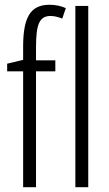

<svg xmlns="http://www.w3.org/2000/svg" viewBox="-20 -785 456 805"><path d="M212 -486V-532H131V-586C131 -683 145 -718 192 -718C207 -718 224 -714 241 -707L256 -751C235 -760 214 -765 187 -765C103 -765 77 -705 77 -588V-534L10 -518V-486H77V0H131V-486ZM350 0V-760H296V0Z"/></svg>

Font: Noto Sans UI Condensed Light
Style: Regular
Weight: 300
Width: 3
Designer: Monotype Design Team
Foundry: Monotype Imaging Inc.
Version: Version 1.901